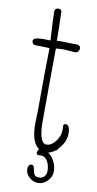

<svg xmlns="http://www.w3.org/2000/svg" viewBox="-98 -765 494 973"><g transform="rotate(10 149.0 -279.0)"><path d="M259 -153Q247 -153 247 -142Q247 -139 248 -136V-129Q249 -91 227 -62.5Q205 -34 180 -34Q143 -34 141 -137Q141 -142 141 -144Q141 -352 143 -522Q182 -525 188 -524L239 -520H242Q251 -520 257 -526.5Q263 -533 263 -542Q263 -559 247 -560Q193 -562 169 -562H156Q149 -561 141 -561Q141 -599 140 -628Q138 -686 138 -707Q138 -723 122 -723Q102 -723 102 -704Q102 -665 109 -557Q93 -557 80 -558Q38 -558 27 -551Q20 -547 20 -538Q20 -531 25 -525.5Q30 -520 37 -520H39Q79 -520 111 -518Q108 -419 108 -219V-201Q108 -184 107 -168Q106 -152 106 -130Q106 -53 131 -21Q139 -10 148 -4Q147 -3 146 -2H145Q142 2 142 5Q137 12 140 19Q143 26 152 26H155Q156 25 162 25Q184 25 196.5 46.5Q209 68 209 96Q209 114 199 125.5Q189 137 172 137Q150 137 144 120Q140 105 140 103L137 88Q132 79 124 79Q116 79 111 86.5Q106 94 106 103Q106 128 126 146.5Q146 165 172 165Q198 165 219.5 143.5Q241 122 241 93Q241 65 226 38Q213 14 195 5Q214 1 231 -13Q241 -15 241 -22Q245 -26 248 -30Q281 -66 281 -106Q281 -153 259 -153Z"/></g></svg>

Font: Neythal
Style: Regular
Weight: 400
Designer: Tharique Azeez
Foundry: Tharique Azeez
Version: Version 0.44